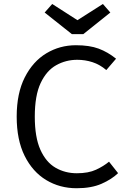

<svg xmlns="http://www.w3.org/2000/svg" viewBox="-20 -948 655 979"><path d="M367.2 -717.4Q436.4 -717.4 483.1 -700Q529.7 -682.6 571.8 -648.7L522.1 -590.8Q488.7 -619 451.5 -631Q414.4 -643.1 373.8 -643.1Q315.9 -643.1 266.7 -615.6Q217.4 -588.2 187.4 -524.9Q157.4 -461.5 157.4 -353.3Q157.4 -248.2 185.9 -184.6Q214.4 -121 263.1 -92.8Q311.8 -64.6 371.8 -64.6Q430.8 -64.6 469.5 -82.6Q508.2 -100.5 535.9 -123.6L582.1 -65.1Q549.7 -33.8 497.9 -11Q446.2 11.8 370.8 11.8Q284.6 11.8 215.4 -30Q146.2 -71.8 105.6 -153.3Q65.1 -234.9 65.1 -353.3Q65.1 -472.3 106.4 -553.6Q147.7 -634.9 216.4 -676.2Q285.1 -717.4 367.2 -717.4ZM504.6 -927.7 542.6 -884.1 404.6 -773.8H346.7L207.7 -884.1L246.2 -927.7L374.9 -845.1Z"/></svg>

Font: FiraCode Nerd Font
Style: Regular
Weight: 400
Designer: Carrois Corporate, Edenspiekermann AG, Nikita Prokopov
Foundry: Carrois Corporate, Edenspiekermann AG, Nikita Prokopov
Version: Version 6.002;Nerd Fonts 3.4.0